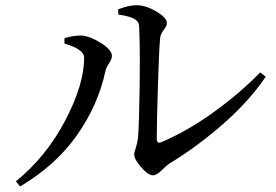

<svg xmlns="http://www.w3.org/2000/svg" viewBox="-20 -712 1040 723"><path d="M425.8 -657.2 424.8 -676.8Q464.8 -692.4 494.1 -692.4Q528.3 -692.4 568.4 -668.9Q608.4 -645.5 608.4 -625Q608.4 -614.3 596.7 -599.6Q585 -585 583 -568.4Q579.1 -532.2 574.7 -390.6Q570.3 -249 570.3 -189.5Q570.3 -168.9 587.9 -176.8Q684.6 -217.8 783.2 -288.6Q881.8 -359.4 960 -439.5L980.5 -422.9Q918.9 -332 821.3 -246.1Q723.6 -160.2 617.2 -95.7Q609.4 -90.8 589.4 -71.3Q569.3 -51.8 556.6 -51.8Q538.1 -51.8 511.7 -82Q485.4 -112.3 485.4 -129.9Q485.4 -137.7 491.7 -156.7Q498 -175.8 500 -197.3Q503.9 -247.1 505.9 -389.6Q507.8 -532.2 503.9 -613.3Q502.9 -631.8 484.4 -641.6Q465.8 -651.4 425.8 -657.2ZM296.9 -495.1Q296.9 -526.4 222.7 -547.9V-568.4Q259.8 -579.1 287.1 -578.1Q318.4 -576.2 359.9 -550.3Q401.4 -524.4 401.4 -501Q401.4 -489.3 390.1 -472.7Q378.9 -456.1 377 -444.3Q349.6 -316.4 270 -203.1Q190.4 -89.8 55.7 -9.8L40 -29.3Q153.3 -121.1 225.1 -257.3Q296.9 -393.6 296.9 -495.1Z"/></svg>

Font: GenYoMin TW TTF Medium
Style: Regular
Weight: 500
Version: Version 1.300